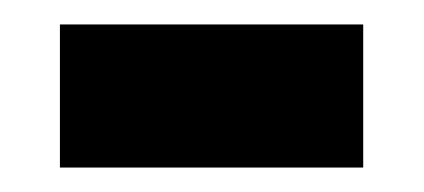

<svg xmlns="http://www.w3.org/2000/svg" viewBox="-20 -347 347 157"><path d="M29 -210H277V-327H29Z"/></svg>

Font: Noto Sans Ethiopic Condensed
Style: Bold
Weight: 700
Width: 3
Designer: Monotype Design Team
Foundry: Monotype Imaging Inc.
Version: Version 2.102